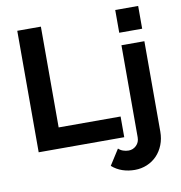

<svg xmlns="http://www.w3.org/2000/svg" viewBox="-97 -820 1039 1105"><g transform="rotate(-10 422.5 -267.0)"><path d="M602 196Q564 196 530 184.5Q496 173 469 149L527 58Q538 69 554 74.5Q570 80 586 80Q612 80 631 61.5Q650 43 650 14V-524H784V4Q784 46 770 81.5Q756 117 731.5 142.5Q707 168 673.5 182Q640 196 602 196ZM650 -597V-730H784V-597ZM74 0V-710H212V-121H574V0Z"/></g></svg>

Font: PTCRaleway
Style: Bold
Weight: 700
Designer: Matt McInerney, Pablo Impallari, Rodrigo Fuenzalida
Foundry: Matt McInerney, Pablo Impallari, Rodrigo Fuenzalida
Version: Version 3.000g; ttfautohint (v1.5) -l 8 -r 28 -G 28 -x 14 -D